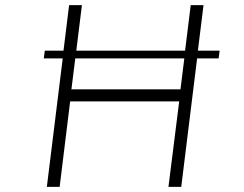

<svg xmlns="http://www.w3.org/2000/svg" viewBox="-20 -730 952 750"><path d="M834 -502H750L688 0H638L680 -334H254L213 0H163L225 -502H151L155 -532H228L250 -710H300L278 -532H703L725 -710H775L753 -532H838ZM700 -502H274L259 -381H685Z"/></svg>

Font: Josefin Sans Light
Style: Italic
Weight: 300
Italic angle: -7°
Designer: Santiago Orozco
Foundry: Typemade
Version: Version 2.000